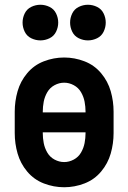

<svg xmlns="http://www.w3.org/2000/svg" viewBox="-20 -780 540 808"><path d="M150 -610Q130 -610 111.5 -619Q93 -628 84 -646.5Q75 -665 75 -685Q75 -705 84 -723.5Q93 -742 111.5 -751Q130 -760 150 -760Q170 -760 188.5 -751Q207 -742 216 -723.5Q225 -705 225 -685Q225 -665 216 -646.5Q207 -628 188.5 -619Q170 -610 150 -610ZM350 -610Q330 -610 311.5 -619Q293 -628 284 -646.5Q275 -665 275 -685Q275 -705 284 -723.5Q293 -742 311.5 -751Q330 -760 350 -760Q370 -760 388.5 -751Q407 -742 416 -723.5Q425 -705 425 -685Q425 -665 416 -646.5Q407 -628 388.5 -619Q370 -610 350 -610ZM250 8Q206 8 164.5 -8Q123 -24 94.5 -58Q66 -92 54 -134Q42 -176 42 -220V-310Q42 -354 54 -396Q66 -438 94.5 -472Q123 -506 164.5 -522Q206 -538 250 -538Q294 -538 335.5 -522Q377 -506 405.5 -472Q434 -438 446 -396Q458 -354 458 -310V-220Q458 -176 446 -134Q434 -92 405.5 -58Q377 -24 335.5 -8Q294 8 250 8ZM250 -98Q271 -98 290.5 -108.5Q310 -119 321 -138Q332 -157 336 -178Q340 -199 340 -220V-223H160V-220Q160 -199 164 -178Q168 -157 179 -138Q190 -119 209.5 -108.5Q229 -98 250 -98ZM160 -307H340V-310Q340 -331 336 -352Q332 -373 321 -392Q310 -411 290.5 -421.5Q271 -432 250 -432Q229 -432 209.5 -421.5Q190 -411 179 -392Q168 -373 164 -352Q160 -331 160 -310Z"/></svg>

Font: Iosevka SS01
Style: Bold
Weight: 700
Monospace: yes
Designer: Belleve Invis
Foundry: Belleve Invis
Version: 2.3.3; ttfautohint (v1.8.3)